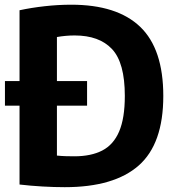

<svg xmlns="http://www.w3.org/2000/svg" viewBox="-20 -768 735 796"><path d="M248.5 8Q204.5 8 156.2 5.2Q108 2.5 61 -3V-330H0.5V-432H61V-725.5Q109.5 -736 165 -742.2Q220.5 -748.5 275.5 -748.5Q465.5 -748.5 561.2 -656.8Q657 -565 657 -370Q657 -171.5 555 -81.8Q453 8 248.5 8ZM288.5 -120Q357.5 -120 404 -144Q450.5 -168 474 -223Q497.5 -278 497.5 -370.5Q497.5 -508 444.5 -564.5Q391.5 -621 289.5 -621Q253 -621 216 -614.5V-432H341V-330H216V-123Q236 -121 253.8 -120.5Q271.5 -120 288.5 -120Z"/></svg>

Font: Encode Sans SmCnd
Style: Bold
Weight: 700
Width: 4
Designer: Multiple Designers
Foundry: Impallari Type
Version: Version 3.002; ttfautohint (v1.8.3) -l 8 -r 50 -G 200 -x 14 